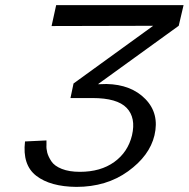

<svg xmlns="http://www.w3.org/2000/svg" viewBox="-20 -713 739 752"><path d="M78 -159Q92 -160 120 -161Q148 -162 162 -163V-145Q161 -131 165 -115.5Q169 -100 181 -81.5Q193 -63 222 -51.5Q251 -40 293 -40Q374 -40 427.5 -78.5Q481 -117 497 -183Q513 -252 476 -290.5Q439 -329 342 -329H256L268 -386L580 -612L182 -611L200 -693H699L680 -612L366 -385Q366 -384 365.5 -384Q365 -384 365 -383Q368 -383 379 -383.5Q390 -384 397 -384Q494 -382 549.5 -325Q605 -268 585 -183Q566 -103 481.5 -42Q397 19 279 19Q177 18 122 -24.5Q67 -67 78 -159Z"/></svg>

Font: Coval
Style: Light Italic
Weight: 300
Foundry: Context Ltd
Version: Version 001.000